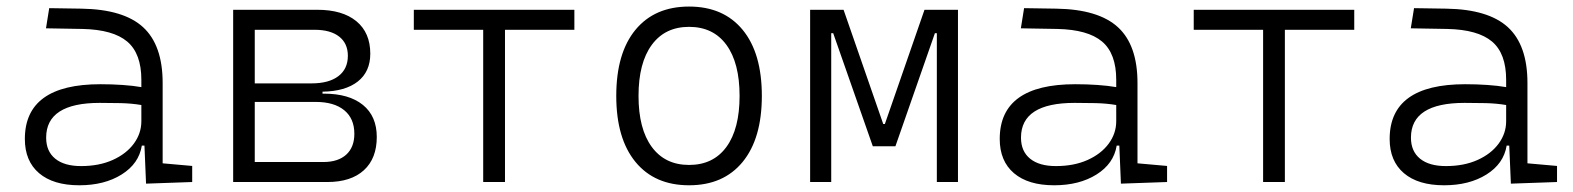

<svg xmlns="http://www.w3.org/2000/svg" viewBox="-20 -547 4728 577"><path d="M418.9 4.9 414.1 -109.4H406.2Q397.5 -55.2 345.7 -22.7Q293.9 9.8 218.3 9.8Q140.1 9.8 97.4 -26.6Q54.7 -63 54.7 -129.4Q54.7 -293.9 281.7 -293.9Q316.4 -293.9 347.9 -291.7Q379.4 -289.6 404.8 -285.2V-307.1Q404.8 -386.2 362.3 -422.1Q319.8 -458 228 -460L118.2 -461.9L127.9 -522.5L224.6 -521Q351.6 -519 410.2 -465.1Q468.8 -411.1 468.8 -297.4V-56.2L557.6 -48.3V0ZM404.8 -231.4Q376 -236.3 343 -237.1Q310.1 -237.8 279.8 -237.8Q118.7 -237.8 118.7 -133.3Q118.7 -92.3 146 -70.1Q173.3 -47.9 223.6 -47.9Q277.8 -47.9 318.6 -66.2Q359.4 -84.5 382.1 -115.2Q404.8 -146 404.8 -182.6Z M680.7 0V-517.6H933.6Q1009.3 -517.6 1051 -483.2Q1092.8 -448.7 1092.8 -385.7Q1092.8 -331.5 1055.2 -302Q1017.6 -272.5 949.2 -271.5V-265.6H953.1Q1028.8 -265.6 1070.6 -231.7Q1112.3 -197.8 1112.3 -135.3Q1112.3 -70.8 1073.5 -35.4Q1034.7 0 963.9 0ZM745.6 -60.1H951.7Q996.1 -60.1 1020.5 -82.3Q1044.9 -104.5 1044.9 -145Q1044.9 -190.9 1014.4 -215.8Q983.9 -240.7 928.7 -240.7H745.6ZM745.6 -296.4H916Q968.3 -296.4 996.8 -318.1Q1025.4 -339.8 1025.4 -379.4Q1025.4 -416.5 999.3 -437Q973.1 -457.5 925.3 -457.5H745.6Z M1432.1 0V-457.5H1223.6V-517.6H1706.1V-457.5H1497.6V0Z M2050.8 9.8Q1947.3 9.8 1889.6 -60.5Q1832 -130.9 1832 -258.8Q1832 -387.2 1889.6 -457.3Q1947.3 -527.3 2050.8 -527.3Q2154.3 -527.3 2211.9 -457.3Q2269.5 -387.2 2269.5 -258.8Q2269.5 -130.9 2211.9 -60.5Q2154.3 9.8 2050.8 9.8ZM2050.8 -51.3Q2123.5 -51.3 2163.1 -105.5Q2202.6 -159.7 2202.6 -258.8Q2202.6 -357.9 2163.1 -412.1Q2123.5 -466.3 2050.8 -466.3Q1978.5 -466.3 1938.7 -412.1Q1898.9 -357.9 1898.9 -258.8Q1898.9 -159.7 1938.7 -105.5Q1978.5 -51.3 2050.8 -51.3Z M2414.6 0V-517.6H2515.1L2634.3 -174.3H2639.2L2758.3 -517.6H2858.9V0H2795.4V-447.3H2789.6L2670.9 -107.4H2603L2483.9 -447.3H2478V0Z M3348.6 4.9 3343.8 -109.4H3335.9Q3327.1 -55.2 3275.4 -22.7Q3223.6 9.8 3147.9 9.8Q3069.8 9.8 3027.1 -26.6Q2984.4 -63 2984.4 -129.4Q2984.4 -293.9 3211.4 -293.9Q3246.1 -293.9 3277.6 -291.7Q3309.1 -289.6 3334.5 -285.2V-307.1Q3334.5 -386.2 3292 -422.1Q3249.5 -458 3157.7 -460L3047.9 -461.9L3057.6 -522.5L3154.3 -521Q3281.2 -519 3339.8 -465.1Q3398.4 -411.1 3398.4 -297.4V-56.2L3487.3 -48.3V0ZM3334.5 -231.4Q3305.7 -236.3 3272.7 -237.1Q3239.7 -237.8 3209.5 -237.8Q3048.3 -237.8 3048.3 -133.3Q3048.3 -92.3 3075.7 -70.1Q3103 -47.9 3153.3 -47.9Q3207.5 -47.9 3248.3 -66.2Q3289.1 -84.5 3311.8 -115.2Q3334.5 -146 3334.5 -182.6Z M3775.9 0V-457.5H3567.4V-517.6H4049.8V-457.5H3841.3V0Z M4520.5 4.9 4515.6 -109.4H4507.8Q4499 -55.2 4447.3 -22.7Q4395.5 9.8 4319.8 9.8Q4241.7 9.8 4199 -26.6Q4156.2 -63 4156.2 -129.4Q4156.2 -293.9 4383.3 -293.9Q4418 -293.9 4449.5 -291.7Q4481 -289.6 4506.3 -285.2V-307.1Q4506.3 -386.2 4463.9 -422.1Q4421.4 -458 4329.6 -460L4219.7 -461.9L4229.5 -522.5L4326.2 -521Q4453.1 -519 4511.7 -465.1Q4570.3 -411.1 4570.3 -297.4V-56.2L4659.2 -48.3V0ZM4506.3 -231.4Q4477.5 -236.3 4444.6 -237.1Q4411.6 -237.8 4381.3 -237.8Q4220.2 -237.8 4220.2 -133.3Q4220.2 -92.3 4247.6 -70.1Q4274.9 -47.9 4325.2 -47.9Q4379.4 -47.9 4420.2 -66.2Q4460.9 -84.5 4483.6 -115.2Q4506.3 -146 4506.3 -182.6Z"/></svg>

Font: CaskaydiaCove NFP Light
Style: Regular
Weight: 300
Designer: Aaron Bell
Foundry: Saja Typeworks
Version: Version 2111.001; VTT 6.35;Nerd Fonts 3.1.1